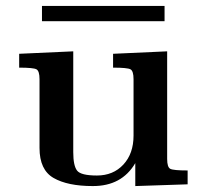

<svg xmlns="http://www.w3.org/2000/svg" viewBox="-20 -624 678 650"><path d="M44.9 -395V-441.9L228 -450.2V-108.9Q228 -63 241 -46.4Q253.9 -29.8 308.1 -29.8Q363.3 -29.8 397.7 -66.9Q432.1 -104 432.1 -165V-356Q432.1 -383.8 421.6 -389.4Q411.1 -395 362.8 -395V-441.9L545.9 -450.2V-85.9Q545.9 -58.1 556.4 -52.5Q566.9 -46.9 615.2 -46.9V0L438 5.9V-71.8Q392.1 6.3 293.9 5.9Q209 5.9 161.4 -21.5Q113.8 -48.8 113.8 -123V-356Q113.8 -383.8 103.3 -389.4Q92.8 -395 44.9 -395ZM122.1 -552.2V-604H537.1V-552.2Z"/></svg>

Font: CMU Serif
Style: Bold
Weight: 700
Version: Version 0.7.0